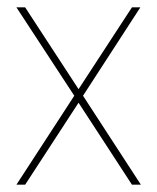

<svg xmlns="http://www.w3.org/2000/svg" viewBox="-20 -505 430 525"><path d="M207 -243.2 365.2 0H340.8L194.8 -224.1L48.8 0H24.9L183.1 -243.2L24.9 -484.9H48.8L194.8 -261.2L340.8 -484.9H363.8Z"/></svg>

Font: Genome Thin
Style: Regular
Weight: 250
Designer: Alfredo Marco Pradil
Version: Version 1.001